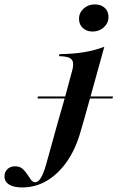

<svg xmlns="http://www.w3.org/2000/svg" viewBox="-195 -643 524 856"><path d="M178.2 -104 164.5 -57.3Q143.5 18.5 105.2 74.6Q66.9 130.6 15.7 161.7Q-35.5 192.7 -96 192.7Q-133.9 192.7 -154.4 179.8Q-175 166.9 -175 143.5Q-175 123.4 -161.7 110.9Q-148.4 98.4 -128.2 98.4Q-107.3 98.4 -94.8 109.3Q-82.3 120.2 -73.4 134.3Q-64.5 148.4 -56.5 158.9Q-48.4 169.4 -37.9 169.4Q-24.2 169.4 -12.5 149.6Q-0.8 129.8 9.7 93.5L64.5 -104L94.4 -208.1H207.3ZM94.4 -208.1 124.2 -318.5Q133.1 -347.6 130.6 -363.3Q128.2 -379 113.7 -385.5Q99.2 -391.9 67.7 -392.7L70.2 -401.6Q132.3 -402.4 180.6 -410.5Q229 -418.5 270.2 -434.7L207.3 -208.1ZM-28.2 -204 -25.8 -212.9H308.9L306.5 -204ZM217.7 -502.4Q191.1 -502.4 174.2 -518.1Q157.3 -533.9 157.3 -558.9Q157.3 -586.3 177.8 -604.8Q198.4 -623.4 227.4 -623.4Q254.8 -623.4 271.8 -608.1Q288.7 -592.7 288.7 -567.7Q288.7 -540.3 268.1 -521.4Q247.6 -502.4 217.7 -502.4Z"/></svg>

Font: Playfair 144pt
Style: Bold Italic
Weight: 700
Italic angle: -15.6°
Designer: Claus Eggers Sørensen
Foundry: Claus Eggers Sørensen
Version: Version 2.203